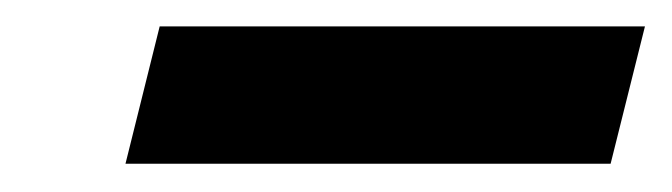

<svg xmlns="http://www.w3.org/2000/svg" viewBox="-20 -375 497 142"><path d="M98.1 -355.5H457L431.6 -253.9H72.8Z"/></svg>

Font: Andika New Basic
Style: Bold Italic
Weight: 700
Italic angle: -14°
Designer: Victor Gaultney, Annie Olsen, Pablo Ugerman
Foundry: SIL International
Version: Version 5.500